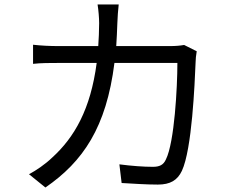

<svg xmlns="http://www.w3.org/2000/svg" viewBox="-20 -807 1040 854"><path d="M855 -579 799 -607C782 -604 762 -602 735 -602H497C499 -635 501 -669 502 -705C503 -729 505 -764 508 -787H414C418 -763 421 -726 421 -704C421 -668 419 -634 417 -602H241C203 -602 162 -604 127 -608V-523C162 -527 203 -527 242 -527H410C383 -321 311 -196 212 -106C182 -77 141 -49 109 -32L182 27C349 -88 453 -240 489 -527H769C769 -420 756 -174 718 -98C707 -73 689 -65 660 -65C618 -65 565 -69 511 -76L521 7C573 10 631 14 682 14C737 14 769 -5 789 -47C834 -143 846 -434 850 -530C850 -543 852 -562 855 -579Z"/></svg>

Font: Noto Sans CJK JP
Style: Regular
Weight: 400
Designer: Ryoko NISHIZUKA 西塚涼子 (kana, bopomofo & ideographs); Paul D. Hunt (Latin, Greek & Cyrillic); Sandoll Communications 산돌커뮤니
Foundry: Adobe
Version: Version 2.004;hotconv 1.0.118;makeotfexe 2.5.65603